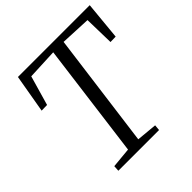

<svg xmlns="http://www.w3.org/2000/svg" viewBox="-196 -891 1039 1039"><g transform="rotate(-45 323.5 -371.5)"><path d="M123 0 125 -33 241 -44 327 -702.5 151 -694.5 102 -524.5 59.5 -523.5 97.5 -743H647L626 -523.5L585.5 -522.5L581.5 -694.5L406.5 -702.5L319.5 -44L437.5 -33L434.5 0Z"/></g></svg>

Font: Merriweather 48pt Light
Style: Italic
Weight: 300
Italic angle: -7.8°
Version: Version 2.101